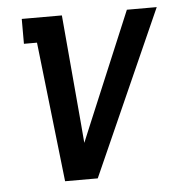

<svg xmlns="http://www.w3.org/2000/svg" viewBox="-44 -572 588 615"><g transform="rotate(-5 250.0 -265.0)"><path d="M141 0 90 -450H48V-530H177L208 -177Q209 -162 210.5 -147Q212 -132 213 -117Q219 -132 225.5 -147Q232 -162 238 -177L386 -530H482L246 0Z"/></g></svg>

Font: Iosevka Slab Medium
Style: Italic
Weight: 500
Italic angle: -9°
Monospace: yes
Designer: Belleve Invis
Foundry: Belleve Invis
Version: Version 11.1.0; ttfautohint (v1.8.3)